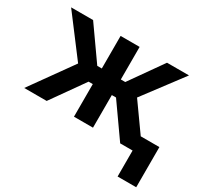

<svg xmlns="http://www.w3.org/2000/svg" viewBox="-148 -746 1184 1123"><g transform="rotate(30 444.0 -184.5)"><path d="M30.5 0 231.9 -281.6 32.3 -545.5H180.8L335.9 -325.6H366.5V-545.5H495V-325.6H524.9L680 -545.5H828.5L630 -281.6L830.3 0H678.6L523.4 -220.2H495V0H366.5V-220.2H338.1L182.2 0ZM888.1 -95.9V175.4H762.4V-95.9Z"/></g></svg>

Font: Inter UI Semi Bold
Style: Regular
Weight: 600
Designer: Rasmus Andersson
Foundry: rsms
Version: 3.2;8d6f07862